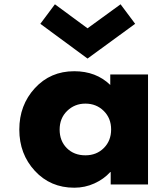

<svg xmlns="http://www.w3.org/2000/svg" viewBox="-20 -860 781 895"><path d="M610 -749 388 -587 168 -749 236 -840 388 -728 542 -840ZM326 15Q376 15 420 -5Q464 -25 494 -58H496V0H670V-513H494V-464Q428 -528 326 -528Q215 -528 142.5 -449Q70 -370 70 -256Q70 -142 142.5 -63.5Q215 15 326 15ZM258 -256Q258 -309 293 -343Q328 -377 378 -377Q429 -377 463.5 -343Q498 -309 498 -256.5Q498 -204 464 -170Q430 -136 378 -136Q325 -136 291.5 -169.5Q258 -203 258 -256Z"/></svg>

Font: Hussar
Style: BoldWeb
Weight: 700
Foundry: Cannot Into Space Fonts
Version: Version 2.00